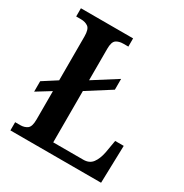

<svg xmlns="http://www.w3.org/2000/svg" viewBox="-166 -843 930 972"><g transform="rotate(30 299.0 -357.0)"><path d="M29 0V-48H59Q83 -48 99.5 -60Q116 -72 116 -114V-280L35 -230V-291L116 -343V-599Q116 -642 99 -654Q82 -666 57 -666H29V-714H334V-666H305Q279 -666 263 -654.5Q247 -643 247 -603V-419L384 -506V-443L247 -356V-56H423Q458 -56 476 -80Q494 -104 502 -144L515 -219H565L559 0Z"/></g></svg>

Font: Noto Serif Tamil SemiCondensed SemiBold
Style: Italic
Weight: 600
Width: 4
Italic angle: -12°
Designer: Indian Type Foundry, Tom Grace, and the Monotype Design Team
Foundry: Monotype Imaging Inc.
Version: Version 2.003; ttfautohint (v1.8.4.7-5d5b)